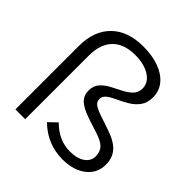

<svg xmlns="http://www.w3.org/2000/svg" viewBox="-192 -856 1011 1011"><g transform="rotate(45 314.0 -350.0)"><path d="M424 11Q311 11 228 -70L273 -113Q339 -46 423 -46Q475 -46 506 -67.5Q537 -89 537 -124Q537 -158 518.5 -178Q500 -198 454 -213L374 -239Q314 -259 289.5 -282.5Q265 -306 265 -343Q265 -378 284.5 -400Q304 -422 333 -437.5Q362 -453 391 -467.5Q420 -482 439.5 -501.5Q459 -521 459 -551Q459 -595 416.5 -622Q374 -649 307 -649Q224 -649 180 -604Q136 -559 136 -474V0H63V-472Q63 -585 127 -648Q191 -711 305 -711Q374 -711 424.5 -692Q475 -673 503 -638.5Q531 -604 531 -557Q531 -516 511.5 -489.5Q492 -463 463 -445.5Q434 -428 405 -415Q376 -402 356.5 -387.5Q337 -373 337 -352Q337 -333 351 -321Q365 -309 405 -295L482 -269Q548 -247 577 -214.5Q606 -182 606 -131Q606 -67 556 -28Q506 11 424 11Z"/></g></svg>

Font: Red Hat Display
Style: Regular
Weight: 300
Designer: Pentagram, MCKL
Foundry: Pentagram, MCKL
Version: Version 1.023